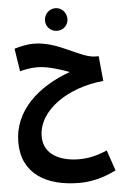

<svg xmlns="http://www.w3.org/2000/svg" viewBox="-64 -774 706 1090"><g transform="rotate(-5 289.0 -229.0)"><path d="M294 -600C329 -600 357 -628 357 -663C357 -699 329 -729 294 -729C257 -729 229 -699 229 -663C229 -628 257 -600 294 -600ZM344 271C401 271 473 259 554 218L514 101C458 125 409 137 354 137C247 137 153 93 153 -9C153 -161 328 -275 529 -294L515 -436H498C409 -436 295 -539 153 -539C118 -539 80 -531 43 -520L63 -390C94 -398 130 -404 160 -404C221 -404 288 -381 344 -361C163 -296 18 -171 18 12C18 190 155 271 344 271Z"/></g></svg>

Font: Noto Sans Arabic UI XCn
Style: Bold
Weight: 700
Width: 2
Designer: Monotype Design Team, Nadine Chahine and Nizar Qandah
Foundry: Monotype Imaging Inc.
Version: Version 2.010